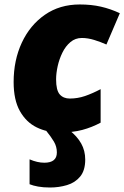

<svg xmlns="http://www.w3.org/2000/svg" viewBox="-20 -583 556 859"><path d="M247.1 9.8Q190.9 9.8 144 -13.2Q97.2 -36.1 69.1 -85.9Q41 -135.7 41 -215.8Q41 -313.5 77.6 -392.1Q114.3 -470.7 180.7 -516.8Q247.1 -563 336.9 -563Q388.7 -563 431.4 -553.2Q474.1 -543.5 516.1 -523.9L456.1 -383.8Q431.2 -395 402.1 -404.1Q373 -413.1 346.2 -413.1Q316.9 -413.1 295.2 -394.8Q273.4 -376.5 259.3 -347.7Q245.1 -318.8 238 -286.9Q231 -254.9 231 -228Q231 -179.2 247.3 -160.6Q263.7 -142.1 292 -142.1Q327.1 -142.1 360.1 -153.3Q393.1 -164.6 430.2 -184.1V-34.2Q391.1 -13.2 348.1 -1.7Q305.2 9.8 247.1 9.8ZM204.1 255.9Q173.3 255.9 150.6 251.7Q127.9 247.6 112.3 241.2V129.9Q147.5 145 178.2 145Q234.4 145 234.4 99.1Q234.4 72.8 221.2 50.5Q208 28.3 185.1 0H291Q325.2 26.9 343.3 59.1Q361.3 91.3 361.3 130.9Q361.3 179.7 338.6 207Q315.9 234.4 279.8 245.1Q243.7 255.9 204.1 255.9Z"/></svg>

Font: Open Sans ExtraBold
Style: Italic
Weight: 800
Italic angle: -12°
Designer: Monotype Design Team
Foundry: Monotype Imaging Inc.
Version: Version 3.000; ttfautohint (v1.8.4)